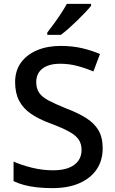

<svg xmlns="http://www.w3.org/2000/svg" viewBox="-20 -961 594 991"><path d="M250 10Q208 10 171.5 6Q135 2 105 -6Q75 -14 50 -26V-127Q90 -109 144.5 -95.5Q199 -82 254 -82Q303 -82 335.5 -95Q368 -108 384.5 -131.5Q401 -155 401 -186Q401 -218 386.5 -240Q372 -262 337 -281.5Q302 -301 240 -324Q180 -346 139.5 -374Q99 -402 78.5 -441.5Q58 -481 58 -537Q58 -596 88 -637.5Q118 -679 171 -701.5Q224 -724 293 -724Q354 -724 404.5 -712Q455 -700 496 -682L462 -592Q423 -609 379.5 -620.5Q336 -632 291 -632Q249 -632 221.5 -620Q194 -608 180.5 -587Q167 -566 167 -538Q167 -505 181.5 -483Q196 -461 229.5 -443Q263 -425 320 -402Q381 -379 423.5 -352.5Q466 -326 488 -289Q510 -252 510 -196Q510 -133 479 -87Q448 -41 390 -15.5Q332 10 250 10ZM450 -931Q439 -917 420 -897Q401 -877 379 -855.5Q357 -834 335 -814.5Q313 -795 294 -781H224V-793Q239 -812 258 -838Q277 -864 295 -891.5Q313 -919 325 -941H450Z"/></svg>

Font: Noto Sans Symbols Medium
Style: Regular
Weight: 500
Version: Version 2.002